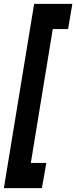

<svg xmlns="http://www.w3.org/2000/svg" viewBox="-79 -760 393 990"><path d="M80 80H160L137 210H-59L97 -740H294L272 -610H193Z"/></svg>

Font: Georama ExtraCondensed ExtraBold
Style: Italic
Weight: 800
Width: 2
Italic angle: -9°
Designer: Jean-Baptiste Levee
Foundry: Production Type
Version: Version 1.000